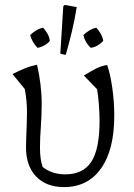

<svg xmlns="http://www.w3.org/2000/svg" viewBox="-20 -755 547 783"><path d="M241 8Q169 8 127.5 -35Q86 -78 86 -155Q86 -170 87 -194.5Q88 -219 89 -247Q90 -275 90 -297Q90 -347 81 -392L31 -453Q63 -469 84.5 -477.5Q106 -486 131 -491Q140 -453 145 -412Q150 -371 150 -332Q150 -283 146.5 -236.5Q143 -190 143 -153Q143 -104 154 -74Q192 -44 246 -44Q319 -44 352.5 -95.5Q386 -147 386 -262Q386 -296 383 -332Q380 -368 376 -391L322 -447Q351 -465 372 -475.5Q393 -486 417 -490Q430 -453 438 -396Q446 -339 446 -283Q446 -144 392 -68Q338 8 241 8ZM248 -531 226 -536 238 -729 244 -735 293 -726Q285 -677 273.5 -628Q262 -579 248 -531ZM156 -642Q166 -631 174 -617Q182 -603 183 -588Q175 -578 161 -570Q147 -562 133 -560Q123 -570 115 -583.5Q107 -597 103 -612Q113 -622 127 -630.5Q141 -639 156 -642ZM373 -642Q383 -631 391 -617Q399 -603 401 -588Q392 -578 378.5 -570Q365 -562 350 -560Q327 -581 320 -612Q330 -622 344 -630.5Q358 -639 373 -642Z"/></svg>

Font: Piazzolla Light
Style: Regular
Weight: 300
Designer: Juan Pablo del Peral
Foundry: Huerta Tipografica
Version: Version 1.330